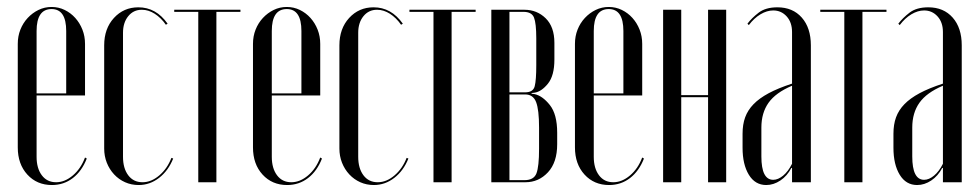

<svg xmlns="http://www.w3.org/2000/svg" viewBox="-20 -523 2803 551"><path d="M31 -397Q31 -419 38.5 -438Q46 -457 59.5 -471.5Q73 -486 90.5 -494.5Q108 -503 128 -503Q148 -503 165.5 -494.5Q183 -486 196 -471.5Q209 -457 216.5 -438Q224 -419 224 -397V-249H85V-73Q85 -40 100 -20Q115 0 141 0Q166 0 189 -19.5Q212 -39 224 -71L229 -68Q215 -32 189 -12Q163 8 129 8Q86 8 58.5 -22Q31 -52 31 -100ZM170 -255V-434Q170 -497 128 -497Q85 -497 85 -434V-255Z M279 -393Q279 -441 307 -471.5Q335 -502 377 -502Q428 -502 461 -455L456 -452Q442 -472 424 -483.5Q406 -495 387 -495Q363 -495 348 -476.5Q333 -458 333 -429V-73Q333 -40 348 -20Q363 0 389 0Q414 0 437 -19.5Q460 -39 472 -70L477 -68Q463 -33 436.5 -12.5Q410 8 378 8Q357 8 339 0Q321 -8 307.5 -22.5Q294 -37 286.5 -56Q279 -75 279 -97Z M670 -489H601V0H549V-489H480V-495H670Z M706 -397Q706 -419 713.5 -438Q721 -457 734.5 -471.5Q748 -486 765.5 -494.5Q783 -503 803 -503Q823 -503 840.5 -494.5Q858 -486 871 -471.5Q884 -457 891.5 -438Q899 -419 899 -397V-249H760V-73Q760 -40 775 -20Q790 0 816 0Q841 0 864 -19.5Q887 -39 899 -71L904 -68Q890 -32 864 -12Q838 8 804 8Q761 8 733.5 -22Q706 -52 706 -100ZM845 -255V-434Q845 -497 803 -497Q760 -497 760 -434V-255Z M954 -393Q954 -441 982 -471.5Q1010 -502 1052 -502Q1103 -502 1136 -455L1131 -452Q1117 -472 1099 -483.5Q1081 -495 1062 -495Q1038 -495 1023 -476.5Q1008 -458 1008 -429V-73Q1008 -40 1023 -20Q1038 0 1064 0Q1089 0 1112 -19.5Q1135 -39 1147 -70L1152 -68Q1138 -33 1111.5 -12.5Q1085 8 1053 8Q1032 8 1014 0Q996 -8 982.5 -22.5Q969 -37 961.5 -56Q954 -75 954 -97Z M1345 -489H1276V0H1224V-489H1155V-495H1345Z M1571 -352Q1571 -306 1552.5 -283Q1534 -260 1514 -257L1505 -256L1506 -254L1514 -253Q1537 -248 1558 -221.5Q1579 -195 1579 -142V-109Q1579 -57 1552.5 -28.5Q1526 0 1488 0H1390V-495H1485Q1521 -495 1546 -470.5Q1571 -446 1571 -400ZM1487 -258Q1510 -258 1514.5 -275.5Q1519 -293 1519 -336V-413Q1519 -456 1512.5 -472.5Q1506 -489 1482 -489H1442V-258ZM1527 -157Q1527 -208 1518.5 -230Q1510 -252 1487 -252H1442V-6H1485Q1512 -6 1519.5 -25.5Q1527 -45 1527 -96Z M1630 -397Q1630 -419 1637.5 -438Q1645 -457 1658.5 -471.5Q1672 -486 1689.5 -494.5Q1707 -503 1727 -503Q1747 -503 1764.5 -494.5Q1782 -486 1795 -471.5Q1808 -457 1815.5 -438Q1823 -419 1823 -397V-249H1684V-73Q1684 -40 1699 -20Q1714 0 1740 0Q1765 0 1788 -19.5Q1811 -39 1823 -71L1828 -68Q1814 -32 1788 -12Q1762 8 1728 8Q1685 8 1657.5 -22Q1630 -52 1630 -100ZM1769 -255V-434Q1769 -497 1727 -497Q1684 -497 1684 -434V-255Z M1935 -495V-250H2012V-495H2064V0H2012V-244H1935V0H1883V-495Z M2111 -139Q2111 -166 2118.5 -186.5Q2126 -207 2142.5 -224Q2159 -241 2186 -255.5Q2213 -270 2253 -283V-431Q2253 -459 2237.5 -476Q2222 -493 2199 -493Q2181 -493 2162.5 -482Q2144 -471 2129 -451L2125 -455Q2137 -471 2157 -486.5Q2177 -502 2211 -502Q2255 -502 2281 -472.5Q2307 -443 2307 -393V0H2253V-41H2251Q2239 -18 2219.5 -5Q2200 8 2179 8Q2147 8 2129 -21.5Q2111 -51 2111 -99ZM2199 -7Q2213 -7 2227.5 -19Q2242 -31 2253 -53V-277Q2206 -257 2185.5 -228Q2165 -199 2165 -157V-74Q2165 -7 2199 -7Z M2524 -489H2455V0H2403V-489H2334V-495H2524Z M2544 -139Q2544 -166 2551.5 -186.5Q2559 -207 2575.5 -224Q2592 -241 2619 -255.5Q2646 -270 2686 -283V-431Q2686 -459 2670.5 -476Q2655 -493 2632 -493Q2614 -493 2595.5 -482Q2577 -471 2562 -451L2558 -455Q2570 -471 2590 -486.5Q2610 -502 2644 -502Q2688 -502 2714 -472.5Q2740 -443 2740 -393V0H2686V-41H2684Q2672 -18 2652.5 -5Q2633 8 2612 8Q2580 8 2562 -21.5Q2544 -51 2544 -99ZM2632 -7Q2646 -7 2660.5 -19Q2675 -31 2686 -53V-277Q2639 -257 2618.5 -228Q2598 -199 2598 -157V-74Q2598 -7 2632 -7Z"/></svg>

Font: Moniqa Cond Display
Style: Regular
Weight: 400
Width: 3
Designer: Rajesh Rajput
Foundry: Rajesh Rajput
Version: Version 1.000